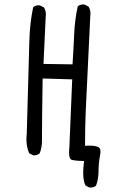

<svg xmlns="http://www.w3.org/2000/svg" viewBox="-20 -723 540 862"><path d="M168.5 -90.3V-117.7Q168.5 -177.2 171.4 -370.6L304.2 -366.7L291.5 -63Q290 -50.3 290 -40Q290 -8.3 302.2 -5.4Q321.8 -0.5 352.5 -0.5H357.4Q353.5 31.2 353.5 52.7Q353.5 89.8 363.8 109.9L380.9 118.7Q383.3 119.1 385.7 119.1Q400.9 119.1 411.1 110.8Q422.4 80.6 422.4 45.9Q422.4 11.2 429.2 -25.9Q431.2 -34.7 431.2 -41.5Q431.2 -60.1 418.5 -64Q403.3 -69.3 380.4 -69.3Q373.5 -69.3 361.8 -68.4V-73.2Q361.8 -147.5 364.7 -219.7L385.3 -650.9Q386.2 -656.7 386.2 -662.1Q386.2 -680.2 377 -693.8L359.4 -702.6Q356.9 -703.1 354.5 -703.1Q339.4 -703.1 329.1 -694.8Q315.9 -635.3 313 -569.1Q310.1 -502.9 305.7 -434.1L175.3 -436L185.1 -647Q186 -652.8 186 -658.7Q186 -676.3 176.8 -689.9L159.2 -698.7Q156.7 -699.2 154.3 -699.2Q139.2 -699.2 128.9 -690.9Q113.8 -617.7 111.8 -540.5L100.1 -121.6Q98.6 -108.9 98.6 -97.7Q98.6 -63.5 110.8 -35.2L128.4 -25.9Q130.4 -25.4 132.3 -25.4Q147.9 -25.4 158.2 -34.7Q168.5 -60.5 168.5 -90.3Z"/></svg>

Font: Bakudai
Style: Light
Weight: 300
Version: Version 1.48